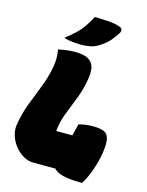

<svg xmlns="http://www.w3.org/2000/svg" viewBox="-142 -1029 884 1157"><g transform="rotate(15 300.0 -451.0)"><path d="M172 0Q139 0 108.5 -17.5Q78 -35 55 -64Q32 -93 21 -128Q10 -163 16 -198Q28 -270 52 -332.5Q76 -395 100.5 -457Q125 -519 138 -587Q144 -618 143.5 -646Q143 -674 138 -698Q163 -703 189 -706.5Q215 -710 239 -710Q301 -710 328.5 -691.5Q356 -673 361.5 -642Q367 -611 360 -571Q349 -504 325.5 -445Q302 -386 281 -331Q260 -276 255 -220H356Q364 -254 374 -293Q413 -305 463 -305Q521 -305 543 -287.5Q565 -270 565 -223Q565 -183 554 -133Q543 -83 525 -36.5Q507 10 486 42Q340 42 309 0ZM302 -944Q346 -943 387.5 -940.5Q429 -938 461 -926Q476 -921 477 -909Q478 -897 470 -886Q441 -841 413 -816.5Q385 -792 350 -775Q337 -769 312.5 -765Q288 -761 264 -761Q242 -761 211 -764Q180 -767 157 -775Q195 -805 220 -828.5Q245 -852 263.5 -879Q282 -906 302 -944Z"/></g></svg>

Font: Recursive Mn Csl St XBk
Style: Italic
Weight: 1000
Italic angle: -15°
Monospace: yes
Version: Version 1.079;hotconv 1.0.112;makeotfexe 2.5.65598; ttfautoh